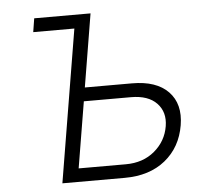

<svg xmlns="http://www.w3.org/2000/svg" viewBox="-52 -782 904 837"><g transform="rotate(-5 400.0 -363.5)"><path d="M118.3 -667.6 127.8 -727.3H374.3L321.4 -407.7H527.7Q634.6 -407.7 686.6 -353.5Q738.6 -299.4 723.4 -207.4Q707.4 -111.9 638.1 -55.9Q568.9 0 460.2 0H187.5L298.3 -667.6ZM311.8 -348 263.8 -58.6H470.2Q545.8 -58.6 596.6 -101.4Q647.4 -144.2 658 -208.8Q668 -269.9 630.7 -308.9Q593.4 -348 517.8 -348Z"/></g></svg>

Font: Karasuma Gothic
Style: Light Italic
Weight: 300
Italic angle: 9.39998°
Designer: Rasmus Andersson / Ryoko Nishizuka
Foundry: rsms
Version: Version 1.00